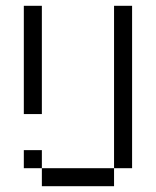

<svg xmlns="http://www.w3.org/2000/svg" viewBox="-20 -645 540 665"><path d="M125 -62.5V0H375V-62.5ZM125 -62.5V-125H62.5V-62.5ZM375 -62.5H437.5V-625H375ZM62.5 -625Q62.5 -625 62.5 -250H125Q125 -250 125 -625Z"/></svg>

Font: Unifont
Style: Regular
Weight: 500
Version: Version 13.0.05